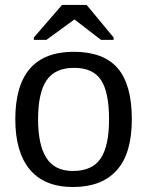

<svg xmlns="http://www.w3.org/2000/svg" viewBox="-20 -748 596 778"><path d="M514.2 -264.6Q514.2 -126 453.1 -58.1Q392.1 9.8 275.9 9.8Q160.2 9.8 101.1 -60.8Q42 -131.3 42 -264.6Q42 -538.1 278.8 -538.1Q399.9 -538.1 457 -471.4Q514.2 -404.8 514.2 -264.6ZM421.9 -264.6Q421.9 -374 389.4 -423.6Q356.9 -473.1 280.3 -473.1Q203.1 -473.1 168.7 -422.6Q134.3 -372.1 134.3 -264.6Q134.3 -160.2 168.2 -107.7Q202.1 -55.2 274.9 -55.2Q354 -55.2 387.9 -106Q421.9 -156.7 421.9 -264.6ZM440.4 -596.2V-586.4H389.2L282.2 -668.9H281.2L168 -586.4H117.2V-596.2L231.4 -728H331.1Z"/></svg>

Font: Liberation Sans
Style: Regular
Weight: 400
Designer: Steve Matteson
Foundry: Ascender Corporation
Version: Version 2.00.1